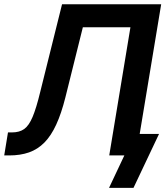

<svg xmlns="http://www.w3.org/2000/svg" viewBox="-33 -748 795 924"><path d="M-12.7 0 5.4 -110.8H24.9Q60.5 -110.8 83.3 -127Q106 -143.1 123.8 -185.1Q141.6 -227.1 160.6 -305.7L265.6 -727.5H742.7L622.1 0H492.7L594.7 -616.7H365.7L281.7 -279.3Q262.2 -201.7 237.5 -148.2Q212.9 -94.7 180.7 -62Q148.4 -29.3 106.7 -14.6Q64.9 0 11.7 0ZM491.7 156.2 565.4 0H528.3L545.4 -103.5H732.4L609.4 156.2Z"/></svg>

Font: Inter 24pt SemiBold
Style: Italic
Weight: 600
Italic angle: -9.3988°
Designer: Rasmus Andersson
Foundry: rsms
Version: Version 4.001;git-66647c0bb